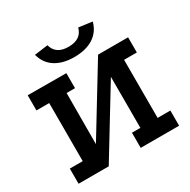

<svg xmlns="http://www.w3.org/2000/svg" viewBox="-172 -945 1098 1108"><g transform="rotate(-30 376.5 -391.0)"><path d="M42 -589 299 -588V-488H243L242 -148L511 -589H711V-488H626V-101H711V0H455V-101H511V-441L242 0H41V-101H127V-488H42ZM387 -645Q310 -645 260.5 -677Q211 -709 195 -770L285 -782Q303 -713 387 -713Q472 -713 490 -782L580 -770Q564 -709 514 -677Q464 -645 387 -645Z"/></g></svg>

Font: Podkova
Style: Bold
Weight: 700
Designer: Ilya Yudin
Foundry: Cyreal (www.cyreal.org)
Version: Version 2.102; ttfautohint (v1.8.1.43-b0c9)